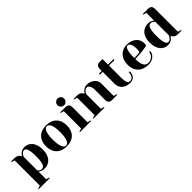

<svg xmlns="http://www.w3.org/2000/svg" viewBox="217 -1973 3437 3437"><g transform="rotate(-45 1935.0 -255.0)"><path d="M250 -55Q260 -44 272 -35Q283 -27 296.5 -21Q310 -15 325 -15Q344 -15 360.5 -24.5Q377 -34 389 -59.5Q401 -85 408 -131Q415 -177 415 -250Q415 -321 408 -366Q401 -411 390.5 -436.5Q380 -462 366.5 -471Q353 -480 340 -480Q317 -480 300 -467.5Q283 -455 272 -440Q259 -422 250 -400ZM90 -470 30 -485V-500H120Q155 -500 177.5 -488Q200 -476 213 -462Q228 -445 235 -425Q248 -450 268 -470Q285 -487 312.5 -501Q340 -515 380 -515Q423 -515 460.5 -498Q498 -481 525.5 -448Q553 -415 569 -365.5Q585 -316 585 -250Q585 -184 569 -134.5Q553 -85 524 -52Q495 -19 454.5 -2Q414 15 365 15Q339 15 317.5 9Q296 3 281 -5Q263 -14 250 -25V170L310 185V200H30V185L90 170Z M930 -5Q947 -5 964 -16Q981 -27 994.5 -54.5Q1008 -82 1016.5 -129.5Q1025 -177 1025 -250Q1025 -323 1016.5 -370.5Q1008 -418 994.5 -445.5Q981 -473 964 -484Q947 -495 930 -495Q913 -495 896 -484Q879 -473 865.5 -445.5Q852 -418 843.5 -370.5Q835 -323 835 -250Q835 -177 843.5 -129.5Q852 -82 865.5 -54.5Q879 -27 896 -16Q913 -5 930 -5ZM930 -515Q992 -515 1041 -497Q1090 -479 1124.5 -444.5Q1159 -410 1177 -361Q1195 -312 1195 -250Q1195 -188 1177 -139Q1159 -90 1124.5 -55.5Q1090 -21 1041 -3Q992 15 930 15Q868 15 819 -3Q770 -21 735.5 -55.5Q701 -90 683 -139Q665 -188 665 -250Q665 -312 683 -361Q701 -410 735.5 -444.5Q770 -479 819 -497Q868 -515 930 -515Z M1330 -625Q1330 -642 1337 -657.5Q1344 -673 1355.5 -684.5Q1367 -696 1382.5 -703Q1398 -710 1415 -710Q1432 -710 1447.5 -703Q1463 -696 1474.5 -684.5Q1486 -673 1493 -657.5Q1500 -642 1500 -625Q1500 -608 1493 -592.5Q1486 -577 1474.5 -565.5Q1463 -554 1447.5 -547Q1432 -540 1415 -540Q1398 -540 1382.5 -547Q1367 -554 1355.5 -565.5Q1344 -577 1337 -592.5Q1330 -608 1330 -625ZM1405 -500Q1495 -500 1495 -410V-30L1555 -15V0H1275V-15L1335 -30V-470L1275 -485V-500Z M2000 -350Q2000 -384 1993 -408.5Q1986 -433 1975.5 -449Q1965 -465 1951.5 -472.5Q1938 -480 1925 -480Q1902 -480 1885 -467.5Q1868 -455 1857 -440Q1844 -422 1835 -400V-30L1895 -15V0H1615V-15L1675 -30V-470L1615 -485V-500H1705Q1740 -500 1762.5 -488Q1785 -476 1798 -462Q1813 -445 1820 -425Q1833 -450 1853 -470Q1870 -487 1897.5 -501Q1925 -515 1965 -515Q2008 -515 2044 -501Q2080 -487 2105.5 -464Q2131 -441 2145.5 -411.5Q2160 -382 2160 -350V-30L2220 -15V0H2090Q2000 0 2000 -90Z M2325 -550Q2325 -640 2415 -640H2485V-500H2625V-475H2485V-170Q2485 -121 2490.5 -90Q2496 -59 2505.5 -41Q2515 -23 2529 -16.5Q2543 -10 2560 -10Q2577 -10 2593 -18.5Q2609 -27 2622 -43.5Q2635 -60 2642.5 -84Q2650 -108 2650 -140H2675Q2675 -65 2637.5 -25Q2600 15 2540 15Q2489 15 2449.5 1Q2410 -13 2382 -38Q2354 -63 2339.5 -97Q2325 -131 2325 -170V-475H2255V-500H2325Z M2900 -250Q2934 -250 2960 -251.5Q2986 -253 3004 -255Q3025 -257 3040 -260Q3042 -270 3045 -282Q3047 -293 3048.5 -306.5Q3050 -320 3050 -335Q3050 -380 3043 -410.5Q3036 -441 3025.5 -460Q3015 -479 3001.5 -487Q2988 -495 2975 -495Q2962 -495 2948.5 -485.5Q2935 -476 2924.5 -449.5Q2914 -423 2907 -375Q2900 -327 2900 -250ZM3000 15Q2872 15 2801 -55.5Q2730 -126 2730 -250Q2730 -312 2748 -361Q2766 -410 2798 -444.5Q2830 -479 2875.5 -497Q2921 -515 2975 -515Q3031 -515 3075.5 -499Q3120 -483 3151 -456Q3182 -429 3198.5 -392.5Q3215 -356 3215 -315Q3215 -301 3213.5 -290.5Q3212 -280 3210 -272Q3207 -262 3205 -255Q3161 -246 3112 -240Q3070 -234 3015 -229.5Q2960 -225 2900 -225Q2900 -163 2909 -121.5Q2918 -80 2934 -55.5Q2950 -31 2972 -20.5Q2994 -10 3020 -10Q3050 -10 3076.5 -21Q3103 -32 3122.5 -50.5Q3142 -69 3153.5 -92.5Q3165 -116 3165 -140H3190Q3190 -110 3176.5 -82Q3163 -54 3138 -32.5Q3113 -11 3078 2Q3043 15 3000 15Z M3625 -445Q3614 -456 3602 -465Q3591 -473 3578 -479Q3565 -485 3550 -485Q3531 -485 3514.5 -475.5Q3498 -466 3486 -440.5Q3474 -415 3467 -369Q3460 -323 3460 -250Q3460 -179 3467 -134Q3474 -89 3484.5 -63.5Q3495 -38 3508.5 -29Q3522 -20 3535 -20Q3558 -20 3574.5 -32.5Q3591 -45 3602 -60Q3615 -78 3625 -100ZM3695 -700Q3785 -700 3785 -610V-30L3845 -15V0H3755Q3719 0 3697 -11.5Q3675 -23 3662 -37Q3647 -54 3640 -75Q3627 -49 3607 -30Q3590 -13 3562 1Q3534 15 3495 15Q3452 15 3414.5 -2Q3377 -19 3349.5 -52Q3322 -85 3306 -134.5Q3290 -184 3290 -250Q3290 -316 3306 -365.5Q3322 -415 3351 -448Q3380 -481 3420.5 -498Q3461 -515 3510 -515Q3536 -515 3557.5 -509Q3579 -503 3594 -495Q3612 -486 3625 -475V-670L3565 -685V-700Z"/></g></svg>

Font: Yeseva One
Style: Regular
Weight: 400
Designer: Jovanny Lemonad
Foundry: Jovanny Lemonad
Version: Version 2.001; ttfautohint (v0.91) -l 8 -r 50 -G 200 -x 0 -w